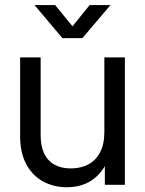

<svg xmlns="http://www.w3.org/2000/svg" viewBox="-20 -748 587 777"><path d="M61.5 -195.3V-515.6H144.5V-201.2Q144.5 -156.7 158.9 -126.7Q173.3 -96.7 200.7 -81.5Q228 -66.4 266.6 -66.4Q305.7 -66.4 336.2 -82Q366.7 -97.7 384.5 -130.6Q402.3 -163.6 402.3 -213.9V-515.6H485.4V0H404.3V-125H427.7Q411.1 -79.1 385.5 -49.1Q359.9 -19 326.2 -4.6Q292.5 9.8 251 9.8Q197.8 9.8 154.8 -13.4Q111.8 -36.6 86.7 -82.8Q61.5 -128.9 61.5 -195.3ZM273.4 -641.6 342.8 -727.5H426.8V-727.1L313.5 -593.8H232.4L120.1 -727.1V-727.5H203.1Z"/></svg>

Font: Intratopia Thin
Style: Regular
Weight: 100
Designer: Rasmus Andersson
Foundry: rsms
Version: Version 3.000;Glyphs 3.2.3 (3260)